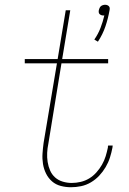

<svg xmlns="http://www.w3.org/2000/svg" viewBox="-20 -778 540 806"><path d="M391 -603 376 -612Q392 -635 402 -661Q412 -687 418 -713Q417 -713 416 -713Q415 -713 414 -713Q409 -713 405 -714.5Q401 -716 398 -719Q395 -722 394.5 -726.5Q394 -731 395 -736Q396 -740 398 -744.5Q400 -749 403.5 -752Q407 -755 412 -756.5Q417 -758 421 -758Q426 -758 430 -756.5Q434 -755 437 -752Q440 -749 440.5 -744.5Q441 -740 440 -736Q434 -701 422.5 -667Q411 -633 391 -603ZM278 8Q256 8 235 2.5Q214 -3 198.5 -16.5Q183 -30 173.5 -49Q164 -68 160.5 -89.5Q157 -111 158.5 -133.5Q160 -156 163 -178L219 -512H84V-530H222L256 -735H275L241 -530H434V-512H238L183 -175Q179 -156 178 -136.5Q177 -117 180 -98Q183 -79 190.5 -62Q198 -45 211.5 -33Q225 -21 243.5 -15.5Q262 -10 281 -10Q300 -10 319 -14.5Q338 -19 354.5 -29Q371 -39 384.5 -54Q398 -69 408 -86.5Q418 -104 423.5 -122Q429 -140 433 -159Q433 -161 433 -163Q433 -165 434 -167H453Q453 -164 452.5 -162Q452 -160 452 -158Q448 -137 441.5 -116.5Q435 -96 423.5 -76.5Q412 -57 396.5 -40.5Q381 -24 361.5 -12.5Q342 -1 320.5 3.5Q299 8 278 8Z"/></svg>

Font: Iosevka Curly Thin Oblique
Style: Regular
Weight: 100
Italic angle: -9°
Monospace: yes
Designer: Belleve Invis
Foundry: Belleve Invis
Version: Version 11.1.0; ttfautohint (v1.8.3)